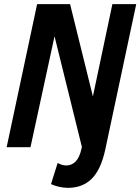

<svg xmlns="http://www.w3.org/2000/svg" viewBox="-20 -710 677 926"><path d="M12 0 159 -690H318L428 -245L522 -690H637L488 10Q467 108 422.5 152Q378 196 308 196Q285 196 263 190.5Q241 185 226 178L258 76Q280 88 300 88Q326 88 345 68.5Q364 49 373 7L375 -1L243 -535L127 0Z"/></svg>

Font: Radio Canada Condensed SemiBold
Style: Italic
Weight: 600
Width: 3
Italic angle: -12°
Designer: Charles Daoud, Etienne Aubert Bonn, Alexandre Saumier Demers, Jacques Le Bailly
Foundry: Radio-Canada
Version: Version 2.104; ttfautohint (v1.8.4.7-5d5b);gftools[0.9.28.de